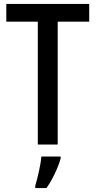

<svg xmlns="http://www.w3.org/2000/svg" viewBox="-20 -734 485 975"><path d="M273 0V-624H433V-714H12V-624H172V0ZM288 71V61H190C187 102 170 174 159 209V221H216C246 179 275 117 288 71Z"/></svg>

Font: Noto Sans Arabic Cond Med
Style: Regular
Weight: 500
Width: 3
Designer: Monotype Design Team, Nadine Chahine, Nizar Qandah and Khaled Hosny
Foundry: Monotype Imaging Inc.
Version: Version 2.012